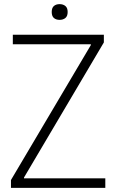

<svg xmlns="http://www.w3.org/2000/svg" viewBox="-20 -908 563 928"><path d="M268 -812Q251 -812 240.5 -821Q230 -830 230 -850Q230 -870 240.5 -879Q251 -888 268 -888Q285 -888 296 -879Q307 -870 307 -850Q307 -830 296 -821Q285 -812 268 -812ZM33 -38 419 -690V-694H42V-740H482V-703L96 -50V-46H489V0H33Z"/></svg>

Font: Encode Sans Narrow
Style: ExtraLight
Weight: 200
Designer: Pablo Impallari, Andres Torresi
Foundry: Pablo Impallari, Andres Torresi
Version: Version 1.000; ttfautohint (v1.00) -l 8 -r 50 -G 200 -x 14 -